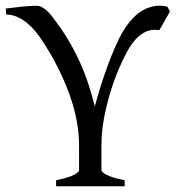

<svg xmlns="http://www.w3.org/2000/svg" viewBox="-20 -650 623 670"><path d="M536.1 -544.9Q522.5 -546.9 508.8 -545.2Q495.1 -543.5 481 -535.4Q466.8 -527.3 451.9 -511Q437 -494.6 421.9 -466.8Q410.2 -445.3 395 -410.4Q379.9 -375.5 366.5 -332.5Q353 -289.6 343.5 -240.7Q334 -191.9 334 -142.1V-56.2Q334 -53.2 338.1 -49.1Q342.3 -44.9 351.8 -40Q361.3 -35.2 376.7 -30.3Q392.1 -25.4 415 -21V0H175.8V-21Q220.2 -30.3 238 -39.8Q255.9 -49.3 255.9 -56.2V-142.1Q255.9 -179.7 249.8 -216.1Q243.7 -252.4 233.4 -287.1Q223.1 -321.8 209.7 -353.8Q196.3 -385.7 182.1 -413.8Q168 -441.9 153.6 -466.1Q139.2 -490.2 127 -508.8Q117.2 -523.9 104 -540Q90.8 -556.2 75 -569.3Q59.1 -582.5 40.8 -590.8Q22.5 -599.1 2 -599.1L0 -620.1Q28.8 -624 57.6 -627Q86.4 -629.9 106.9 -629.9Q117.2 -629.9 126.2 -625Q135.3 -620.1 143.3 -612.8Q151.4 -605.5 158.7 -596.4Q166 -587.4 171.9 -579.1Q199.7 -542.5 221.2 -505.6Q242.7 -468.8 259.5 -431.2Q276.4 -393.6 288.8 -355.5Q301.3 -317.4 311 -278.8Q318.8 -309.6 330.3 -345.9Q341.8 -382.3 354.7 -418Q367.7 -453.6 381.6 -485.4Q395.5 -517.1 408.2 -539.1Q441.9 -594.7 481.4 -615.7Q521 -636.7 564 -627L573.2 -609.9Z"/></svg>

Font: Gentium
Style: Regular
Weight: 400
Designer: J. Victor Gaultney
Version: Version 1.03; 2011; OFL 1.1 release